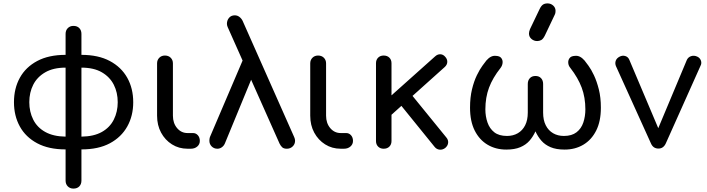

<svg xmlns="http://www.w3.org/2000/svg" viewBox="-20 -873 4148 1127"><path d="M458 4V-71Q531 -72 578 -98.5Q625 -125 648 -171Q671 -217 671 -273Q671 -330 648 -375.5Q625 -421 578 -448.5Q531 -476 458 -476V-551Q557 -551 624.5 -515Q692 -479 727 -416.5Q762 -354 762 -273Q762 -193 727 -130.5Q692 -68 625 -32Q558 4 458 4ZM365 4Q266 4 198.5 -32Q131 -68 96.5 -130.5Q62 -193 62 -273Q62 -354 96.5 -416.5Q131 -479 198.5 -515Q266 -551 365 -551V-476Q293 -476 245.5 -448.5Q198 -421 175 -375.5Q152 -330 152 -273Q152 -217 175 -171Q198 -125 245.5 -98.5Q293 -72 365 -71ZM411 234Q391 234 378 221Q365 208 365 187V-674Q365 -695 378 -708Q391 -721 411 -721Q433 -721 445.5 -708Q458 -695 458 -674V187Q458 208 445.5 221Q433 234 411 234Z M1081 0Q1030 0 989.5 -25.5Q949 -51 925.5 -94.5Q902 -138 902 -194V-501Q902 -521 915 -534Q928 -547 948 -547Q969 -547 982 -534Q995 -521 995 -501V-194Q995 -150 1019.5 -121Q1044 -92 1081 -92H1113Q1130 -92 1141.5 -79Q1153 -66 1153 -46Q1153 -26 1138 -13Q1123 0 1100 0Z M1664 0Q1646 0 1637 -8Q1628 -16 1621 -30L1316 -715Q1314 -720 1313 -724.5Q1312 -729 1312 -733Q1312 -754 1324.5 -768.5Q1337 -783 1358 -783Q1373 -783 1385 -774Q1397 -765 1404 -751L1707 -68Q1712 -57 1712 -47Q1712 -27 1698 -13.5Q1684 0 1664 0ZM1256 0Q1236 0 1222.5 -13.5Q1209 -27 1209 -47Q1209 -58 1212 -68L1446 -616L1490 -492L1300 -31Q1294 -17 1282 -8.5Q1270 0 1256 0Z M1980 0Q1929 0 1888.5 -25.5Q1848 -51 1824.5 -94.5Q1801 -138 1801 -194V-501Q1801 -521 1814 -534Q1827 -547 1847 -547Q1868 -547 1881 -534Q1894 -521 1894 -501V-194Q1894 -150 1918.5 -121Q1943 -92 1980 -92H2012Q2029 -92 2040.5 -79Q2052 -66 2052 -46Q2052 -26 2037 -13Q2022 0 1999 0Z M2272 -194 2215 -257 2534 -542Q2548 -555 2564.5 -554.5Q2581 -554 2593 -540Q2606 -526 2605.5 -509.5Q2605 -493 2591 -480ZM2232 0Q2212 0 2199.5 -12.5Q2187 -25 2187 -45V-502Q2187 -522 2199.5 -534.5Q2212 -547 2232 -547Q2253 -547 2265.5 -534.5Q2278 -522 2278 -502V-45Q2278 -25 2265.5 -12.5Q2253 0 2232 0ZM2594 -5Q2579 7 2561 5.5Q2543 4 2531 -11L2322 -269L2386 -329L2600 -66Q2612 -52 2610.5 -35Q2609 -18 2594 -5Z M2952 5Q2890 5 2842 -23.5Q2794 -52 2766.5 -106.5Q2739 -161 2739 -241Q2739 -301 2750.5 -348.5Q2762 -396 2779 -431Q2796 -466 2812 -487.5Q2828 -509 2835 -518Q2848 -533 2862 -540Q2876 -547 2892 -545Q2914 -544 2923 -531.5Q2932 -519 2930 -503Q2928 -487 2918 -474Q2872 -416 2850.5 -358.5Q2829 -301 2829 -231Q2829 -190 2841.5 -154Q2854 -118 2881.5 -96.5Q2909 -75 2956 -75Q2992 -75 3019.5 -91Q3047 -107 3062.5 -137.5Q3078 -168 3078 -212V-380Q3078 -401 3090 -414Q3102 -427 3123 -427Q3144 -427 3156 -414Q3168 -401 3168 -380V-212Q3168 -168 3183.5 -137.5Q3199 -107 3226.5 -91Q3254 -75 3290 -75Q3336 -75 3364 -96.5Q3392 -118 3404 -154Q3416 -190 3416 -231Q3416 -301 3394.5 -358.5Q3373 -416 3328 -474Q3317 -487 3315.5 -503Q3314 -519 3323 -531.5Q3332 -544 3354 -545Q3370 -547 3384 -540Q3398 -533 3411 -518Q3418 -509 3434 -487.5Q3450 -466 3466.5 -431Q3483 -396 3495 -348.5Q3507 -301 3507 -241Q3507 -161 3479.5 -106.5Q3452 -52 3404 -23.5Q3356 5 3294 5Q3245 5 3212 -9Q3179 -23 3158 -47Q3137 -71 3123 -102Q3109 -71 3088 -47Q3067 -23 3034 -9Q3001 5 2952 5ZM3133 -632Q3114 -632 3099.5 -644.5Q3085 -657 3085 -676Q3085 -682 3086.5 -688Q3088 -694 3091 -702L3147 -819Q3156 -838 3166.5 -845.5Q3177 -853 3194 -853Q3213 -853 3227 -840.5Q3241 -828 3241 -809Q3241 -804 3240 -798Q3239 -792 3236 -786L3178 -664Q3168 -644 3157 -638Q3146 -632 3133 -632Z M3845 -1Q3814 -1 3801 -31L3595 -486Q3589 -502 3594.5 -517Q3600 -532 3618 -541Q3634 -549 3650.5 -544Q3667 -539 3674 -522L3867 -66H3821L4012 -522Q4020 -538 4037 -543.5Q4054 -549 4072 -541Q4088 -534 4094 -518Q4100 -502 4092 -487L3888 -31Q3874 -1 3845 -1Z"/></svg>

Font: Comfortaa SemiBold
Style: Regular
Weight: 600
Designer: Johan Aakerlund
Foundry: Johan Aakerlund
Version: Version 3.104; ttfautohint (v1.8.1.43-b0c9)